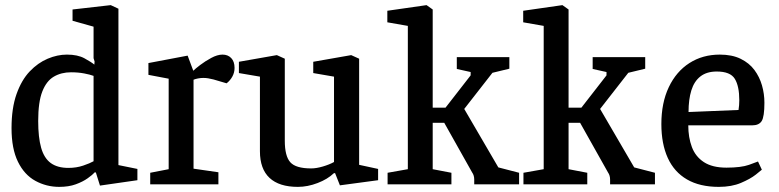

<svg xmlns="http://www.w3.org/2000/svg" viewBox="-20 -719 3038 749"><path d="M211 10Q161 10 118 -13.5Q75 -37 50 -88Q25 -139 25 -219Q25 -297 44.5 -352Q64 -407 96 -440.5Q128 -474 166 -490Q204 -506 241 -506Q283 -506 309.5 -491.5Q336 -477 348 -467L349 -479L345 -492V-615L263 -638V-682L412 -699L442 -685V-75L516 -60V-16L370 5L354 -46L350 -47Q341 -37 322 -23.5Q303 -10 275.5 0Q248 10 211 10ZM247 -64Q278 -64 304.5 -73Q331 -82 345 -90V-423Q332 -428 308.5 -432.5Q285 -437 257 -437Q219 -437 190 -420Q161 -403 145 -362Q129 -321 129 -247Q129 -183 140.5 -142.5Q152 -102 178 -83Q204 -64 247 -64Z M566 0V-45L638 -59V-412L559 -427V-473L712 -502L734 -443Q742 -451 761 -465.5Q780 -480 804 -493Q828 -506 848 -506Q869 -506 882 -492.5Q895 -479 895 -454Q895 -436 886.5 -420.5Q878 -405 864 -394L813 -409Q801 -412 792 -413.5Q783 -415 773 -415Q763 -415 752.5 -413Q742 -411 735 -408V-61L832 -47V0Z M1142 10Q1069 10 1031.5 -25Q994 -60 994 -129V-420L912 -434V-478L1060 -504L1091 -490V-170Q1091 -110 1112.5 -86Q1134 -62 1194 -62Q1214 -62 1239.5 -69.5Q1265 -77 1283 -87V-420L1202 -434V-478L1350 -504L1381 -490V-76L1455 -60V-16L1306 4L1287 -44L1282 -43Q1258 -20 1219 -5Q1180 10 1142 10Z M1492 0V-45L1571 -59V-618L1491 -632V-677L1644 -699L1668 -682V-299H1718L1816 -425V-438L1762 -450V-496H1967V-451L1901 -435L1791 -294L1924 -66L2005 -45V0H1830V-18Q1830 -35 1822 -46L1713 -240H1668V-59L1741 -45V0Z M2022 0V-45L2101 -59V-618L2021 -632V-677L2174 -699L2198 -682V-299H2248L2346 -425V-438L2292 -450V-496H2497V-451L2431 -435L2321 -294L2454 -66L2535 -45V0H2360V-18Q2360 -35 2352 -46L2243 -240H2198V-59L2271 -45V0Z M2784 10Q2710 10 2660 -19Q2610 -48 2585 -103Q2560 -158 2560 -235Q2560 -318 2589 -379Q2618 -440 2669.5 -473Q2721 -506 2788 -506Q2836 -506 2869.5 -489.5Q2903 -473 2923 -446Q2943 -419 2952.5 -386Q2962 -353 2962 -318Q2962 -264 2951.5 -247Q2941 -230 2914 -230H2665Q2665 -183 2679 -145.5Q2693 -108 2726 -86.5Q2759 -65 2814 -65Q2871 -65 2902 -76Q2933 -87 2937 -89L2952 -57Q2949 -54 2928 -37.5Q2907 -21 2870.5 -5.5Q2834 10 2784 10ZM2666 -282 2861 -290Q2864 -308 2864 -328Q2864 -383 2846.5 -411.5Q2829 -440 2776 -440Q2737 -440 2712.5 -421Q2688 -402 2677 -366.5Q2666 -331 2666 -282Z"/></svg>

Font: Faustina Medium
Style: Regular
Weight: 500
Designer: Alfonso Garcia
Foundry: http://www.omnibus-type.com
Version: Version 1.200